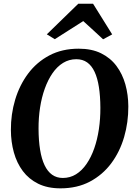

<svg xmlns="http://www.w3.org/2000/svg" viewBox="-20 -1019 735 1049"><path d="M310.1 10Q239.9 10 188.7 -15.2Q137.6 -40.4 104.7 -84.4Q71.8 -128.4 55.8 -186Q39.8 -243.6 39.5 -308.4Q39 -394.6 62.8 -474.2Q86.6 -553.8 133.5 -616.7Q180.5 -679.6 249.8 -716.3Q319.2 -753 410.2 -753Q481.1 -753 532.3 -727.8Q583.4 -702.6 616.3 -658.6Q649.1 -614.5 665 -557.8Q680.8 -501.1 681.1 -438Q681.6 -351 658.2 -270.5Q634.8 -190 587.9 -126.9Q540.9 -63.9 471.4 -26.9Q401.8 10 310.1 10ZM323.2 -46.7Q362.9 -46.7 395.5 -66.9Q428 -87.1 452.9 -123.5Q477.9 -159.9 494.8 -208.1Q511.8 -256.4 520.2 -313Q528.7 -369.6 528.4 -430.3Q528.1 -494.3 520.3 -543.6Q512.6 -592.9 496.7 -626.7Q480.9 -660.5 456.2 -678Q431.5 -695.5 396.8 -695.5Q357.5 -695.5 324.7 -675.4Q291.9 -655.2 267 -619.2Q242.1 -583.1 224.8 -535.1Q207.5 -487.1 198.9 -431.3Q190.3 -375.4 190.6 -315.8Q190.9 -250.8 199.1 -200.7Q207.2 -150.5 223.6 -116.3Q239.9 -82 264.7 -64.4Q289.6 -46.7 323.2 -46.7ZM235.8 -831.4 407.8 -998.7H488.4L592.9 -831.1L543.3 -804.3Q516.4 -829 489.4 -854.1Q462.3 -879.2 434.9 -903.8Q396 -879.2 357.2 -854.4Q318.5 -829.5 279.5 -804.9Z"/></svg>

Font: Merriweather 7pt Light
Style: Italic
Weight: 300
Italic angle: -7.8°
Designer: Eben Sorkin
Foundry: Eben Sorkin
Version: Version 2.200;gftools[0.9.31]